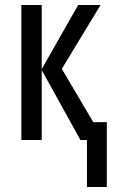

<svg xmlns="http://www.w3.org/2000/svg" viewBox="-20 -557 453 764"><path d="M326 187H405V-71H351L226 -283L380 -537H291L146 -282V-537H65V0H146V-278L300 0H326Z"/></svg>

Font: Noto Sans UI Condensed
Style: Regular
Weight: 400
Width: 3
Designer: Monotype Design Team
Foundry: Monotype Imaging Inc.
Version: Version 1.901